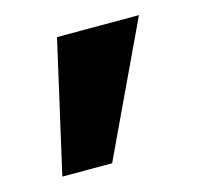

<svg xmlns="http://www.w3.org/2000/svg" viewBox="-57 -206 423 409"><g transform="rotate(-15 154.5 -1.0)"><path d="M100.1 -146H280.8L144 144H34.2Z"/></g></svg>

Font: Glacial Indifference
Style: Bold
Weight: 700
Designer: Alfredo Marco Pradil
Foundry: Alfredo Marco Pradil
Version: Version 1.312